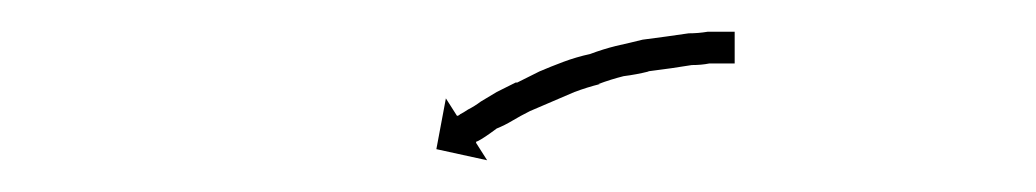

<svg xmlns="http://www.w3.org/2000/svg" viewBox="-20 -574 653 121"><path d="M441 -534Q441 -534 441 -534Q441 -534 441 -534Q441 -534 441 -534Q441 -534 441 -534Q439 -534 436 -534Q436 -534 436 -534Q436 -534 436 -534Q436 -534 436 -534Q436 -534 436 -534Q432 -534 427 -534Q427 -534 427 -534Q427 -534 427 -534Q427 -534 427 -534Q427 -534 427 -534Q422 -533 416 -533Q416 -533 416 -533Q416 -533 416 -533Q416 -533 416 -533Q416 -533 416 -533Q410 -532 403 -531Q403 -531 403 -531Q403 -531 403 -531Q403 -531 403 -531Q403 -531 403 -531Q396 -530 388 -529Q388 -529 388 -529Q388 -529 388 -529Q388 -529 388.5 -529Q389 -529 389 -529Q381 -527 373 -526Q373 -526 373 -526Q373 -526 373 -526Q373 -526 373 -526Q373 -526 373 -526Q365 -524 357 -521Q357 -521 357.5 -521Q358 -521 358 -521Q358 -521 358 -521Q358 -521 358 -521Q350 -519 342 -516Q342 -516 342 -516Q342 -516 342 -516Q342 -516 342 -516Q342 -516 342 -516Q335 -513 328 -510Q328 -510 328 -510Q328 -510 328 -510Q328 -510 328 -510Q328 -510 328 -510Q321 -507 314 -504Q314 -504 314 -504Q314 -504 314 -504Q314 -504 314 -504Q314 -504 314 -504Q308 -501 303 -498Q303 -498 303 -498Q303 -498 303 -498Q303 -498 303 -498Q303 -498 303 -498Q298 -495 293 -493Q293 -493 293 -493Q293 -493 293 -493Q293 -493 293 -493Q293 -493 293 -493Q289 -490 286 -488Q286 -488 286 -488Q286 -488 286 -488Q286 -488 286 -488Q286 -488 286 -488Q283 -486 281 -485Q280 -485 280 -484L287 -473L255 -480L261 -512L268 -501Q269 -501 270 -502Q272 -503 275 -505Q275 -505 275 -505Q275 -505 275 -505Q275 -505 275 -505Q275 -505 275 -505Q279 -507 283 -510Q283 -510 283 -510Q283 -510 283 -510Q283 -510 283 -510Q283 -510 283 -510Q288 -513 293 -516Q293 -516 293 -516Q293 -516 293 -516Q293 -516 293 -516Q293 -516 293 -516Q299 -519 305 -522Q305 -522 305.5 -522Q306 -522 306 -522Q306 -522 306 -522Q306 -522 306 -522Q312 -525 320 -529Q320 -529 320 -529Q320 -529 320 -529Q320 -529 320 -529Q320 -529 320 -529Q327 -532 335 -535Q335 -535 335 -535Q335 -535 335 -535Q335 -535 335 -535Q335 -535 335 -535Q343 -538 352 -540Q352 -540 352 -540Q352 -540 352 -540Q352 -540 352 -540Q352 -540 352 -540Q360 -543 368 -545Q368 -545 368 -545Q368 -545 368 -545Q368 -545 368 -545Q368 -545 368 -545Q377 -547 385 -549Q385 -549 385 -549Q385 -549 385 -549Q385 -549 385 -549Q385 -549 385 -549Q393 -550 400 -551Q400 -551 400 -551Q400 -551 400 -551Q400 -551 400 -551Q400 -551 400 -551Q407 -552 414 -553Q414 -553 414 -553Q414 -553 414 -553Q414 -553 414 -553Q414 -553 414 -553Q420 -553 426 -554Q426 -554 426 -554Q426 -554 426 -554Q426 -554 426 -554Q426 -554 426 -554Q431 -554 435 -554Q435 -554 435 -554Q435 -554 435 -554Q435 -554 435 -554Q435 -554 435 -554Q438 -554 441 -554Q441 -554 441 -554Q441 -554 441 -554Q441 -554 441 -554Q441 -554 441 -554Q442 -554 443 -554V-534Q442 -534 441 -534Z"/></svg>

Font: FRB American Cursive Just Arrows Thin
Style: Italic
Weight: 100
Italic angle: -25°
Version: Version 2.0;Modular Font Editor K font №1